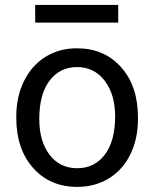

<svg xmlns="http://www.w3.org/2000/svg" viewBox="-20 -729 610 759"><path d="M44.4 -269Q44.4 -346.7 75 -408.7Q105.5 -470.7 159.9 -504.4Q214.4 -538.1 284.2 -538.1Q392.1 -538.1 458.7 -463.4Q525.4 -388.7 525.4 -264.6V-258.3Q525.4 -181.2 495.8 -119.9Q466.3 -58.6 411.4 -24.4Q356.4 9.8 285.2 9.8Q177.7 9.8 111.1 -64.9Q44.4 -139.6 44.4 -262.7ZM135.3 -258.3Q135.3 -170.4 176 -117.2Q216.8 -64 285.2 -64Q354 -64 394.5 -117.9Q435.1 -171.9 435.1 -269Q435.1 -356 393.8 -409.9Q352.5 -463.9 284.2 -463.9Q217.3 -463.9 176.3 -410.6Q135.3 -357.4 135.3 -258.3ZM447.3 -639.6H119.1V-709.5H447.3Z"/></svg>

Font: Roboto
Style: Regular
Weight: 400
Designer: Google
Version: Version 2.001047; 2015